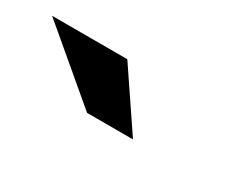

<svg xmlns="http://www.w3.org/2000/svg" viewBox="-32 -898 563 435"><g transform="rotate(30 250.0 -680.5)"><path d="M213.9 -755.9 315.9 -605H195.8L17.1 -755.9Z"/></g></svg>

Font: Ultra
Style: Regular
Weight: 400
Designer: Astigmatic (AOETI)
Foundry: Astigmatic (AOETI)
Version: Version 1.001